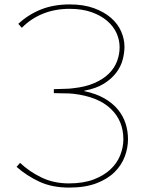

<svg xmlns="http://www.w3.org/2000/svg" viewBox="-20 -840 655 870"><path d="M560 -209Q560 -170 545.5 -131Q531 -92 499.5 -60.5Q468 -29 417 -9.5Q366 10 293 10Q217 10 160 -16Q103 -42 55 -84L71 -102Q112 -63 167.5 -36Q223 -9 292 -9Q357 -9 403.5 -26.5Q450 -44 480 -72Q510 -100 524.5 -136Q539 -172 539 -209Q539 -293 481.5 -347.5Q424 -402 313 -415Q298 -417 272.5 -417Q247 -417 224 -418V-436Q247 -437 272.5 -437.5Q298 -438 310 -440Q368 -446 408.5 -464Q449 -482 474 -507Q499 -532 510.5 -563Q522 -594 522 -626Q522 -659 508 -690Q494 -721 465.5 -745.5Q437 -770 394.5 -785Q352 -800 295 -800Q230 -800 175 -778Q120 -756 79 -714L63 -732Q108 -774 165.5 -797Q223 -820 296 -820Q359 -820 405.5 -803Q452 -786 483 -759Q514 -732 529 -697.5Q544 -663 544 -628Q544 -601 536 -570Q528 -539 507 -511Q486 -483 451 -461Q416 -439 362 -429V-427Q415 -416 452.5 -394.5Q490 -373 514 -344Q538 -315 549 -280.5Q560 -246 560 -209Z"/></svg>

Font: TypoPRO Sinkin Sans
Style: 100 Thin
Weight: 100
Designer: Keith Bates
Foundry: K-Type
Version: Sinkin Sans (version 1.0)  by Keith Bates   •   © 2014   www